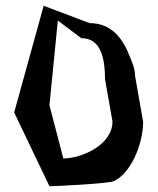

<svg xmlns="http://www.w3.org/2000/svg" viewBox="-20 -644 546 664"><path d="M29 -255 151 0C175 0 352 -9 372 -17C430 -41 475 -143 475 -223L447 -382C447 -408 437 -427 429 -448C407 -506 369 -564 290 -564L131 -624ZM151 -280 180 -573 261 -512C324 -512 343 -453 343 -371L369 -224C369 -142 261 -96 199 -96Z"/></svg>

Font: Corrode
Style: Regular
Weight: 400
Designer: Mew Too
Version: Version 0.532